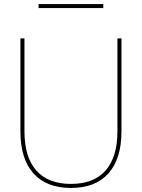

<svg xmlns="http://www.w3.org/2000/svg" viewBox="-20 -920 702 950"><path d="M171 -880V-900H491V-880ZM561 -730H581V-270Q581 -134 516.5 -62Q452 10 331 10Q210 10 145.5 -62Q81 -134 81 -270V-730H101V-270Q101 -143 159.5 -76.5Q218 -10 331 -10Q444 -10 502.5 -76.5Q561 -143 561 -270Z"/></svg>

Font: M PLUS 1p Thin
Style: Regular
Weight: 250
Version: Version 1.062